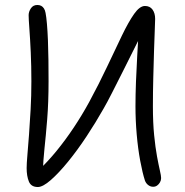

<svg xmlns="http://www.w3.org/2000/svg" viewBox="-20 -737 743 771"><path d="M132 14Q105 14 96 -8Q87 -30 87 -62Q87 -80 90 -114.5Q93 -149 96.5 -196Q100 -243 103 -297.5Q106 -352 106 -411Q106 -472 103.5 -526.5Q101 -581 98 -621Q95 -661 95 -676Q95 -690 104 -703.5Q113 -717 130 -717Q139 -717 145.5 -713.5Q152 -710 156.5 -703Q161 -696 163 -685Q166 -670 168.5 -641Q171 -612 172.5 -575Q174 -538 174.5 -495.5Q175 -453 175 -411Q175 -326 169.5 -258Q164 -190 158.5 -139.5Q153 -89 153 -53L134 -52Q172 -88 207.5 -131.5Q243 -175 276 -224.5Q309 -274 338 -327Q378 -401 410.5 -470Q443 -539 469.5 -594Q496 -649 518.5 -681Q541 -713 562 -713Q582 -713 592.5 -698.5Q603 -684 603 -661Q603 -651 601.5 -616.5Q600 -582 598.5 -532Q597 -482 595.5 -424.5Q594 -367 594 -310Q594 -244 599 -194Q604 -144 610.5 -109Q617 -74 622 -52.5Q627 -31 627 -22Q627 -13 622.5 -5Q618 3 611 8Q604 13 595 13Q584 13 575 6Q566 -1 562 -12Q552 -43 543 -91.5Q534 -140 529 -197Q524 -254 524 -310Q524 -355 526 -408.5Q528 -462 531 -512.5Q534 -563 536 -599.5Q538 -636 539 -646L567 -637Q564 -631 549.5 -602.5Q535 -574 515 -533.5Q495 -493 472.5 -448.5Q450 -404 430 -364.5Q410 -325 396 -301Q365 -246 328 -190Q291 -134 253.5 -88Q216 -42 184 -14Q152 14 132 14Z"/></svg>

Font: Shantell Sans Light
Style: Regular
Weight: 300
Designer: Stephen Nixon, Anya Danilova, Shantell Martin
Foundry: Arrow Type
Version: Version 1.011;[c5ecc13dd]